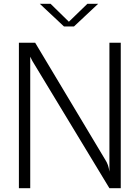

<svg xmlns="http://www.w3.org/2000/svg" viewBox="-20 -996 739 1016"><path d="M80 0V-770H166L538 -149Q546.5 -135.5 551.2 -122Q556 -108.5 559 -87.5V-770H619V0H559L164.5 -651.5Q158 -661.5 151.2 -673.5Q144.5 -685.5 140 -696V0ZM190.5 -976H247.5L344.5 -881L442.5 -976H499.5L371.5 -856H318.5Z"/></svg>

Font: Junction Light
Style: Regular
Weight: 300
Designer: Caroline Hadilaksono
Foundry: Caroline Hadilaksono, Tyler Finck, The League of Moveable Type
Version: Version 2.000; ttfautohint (v1.8.3)